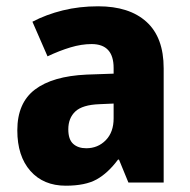

<svg xmlns="http://www.w3.org/2000/svg" viewBox="-20 -673 604 610"><path d="M292 -653Q391 -653 445.5 -603.5Q500 -554 500 -456V-93H388L358 -166H355Q323 -123 287 -103Q251 -83 189 -83Q118 -83 76.5 -130Q35 -177 35 -259Q35 -346 91 -388.5Q147 -431 255 -436L341 -439V-457Q341 -533 271 -533Q239 -533 204 -522.5Q169 -512 131 -494L83 -604Q127 -627 179.5 -640Q232 -653 292 -653ZM296 -342Q242 -340 219.5 -319Q197 -298 197 -262Q197 -230 212.5 -216Q228 -202 254 -202Q291 -202 316 -227.5Q341 -253 341 -297V-344Z"/></svg>

Font: Noto Sans Telugu UI SemiCondensed ExtraBold
Style: Regular
Weight: 800
Width: 4
Designer: Jelle Bosma - Monotype Design Team
Foundry: Monotype Imaging Inc.
Version: Version 2.005; ttfautohint (v1.8.4.7-5d5b)